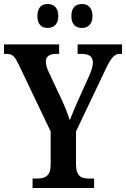

<svg xmlns="http://www.w3.org/2000/svg" viewBox="-21 -935 627 955"><path d="M387 -796C413 -796 439 -811 439 -855C439 -900 413 -915 387 -915C358 -915 334 -900 334 -855C334 -811 358 -796 387 -796ZM216 -796C243 -796 269 -811 269 -855C269 -900 243 -915 216 -915C188 -915 165 -900 165 -855C165 -811 188 -796 216 -796ZM141 0H447V-47H420C385 -47 357 -57 357 -118V-281L504 -590C533 -650 548 -667 576 -667H586V-714H365V-667H384C421 -667 441 -655 441 -623C441 -610 436 -588 424 -561L373 -448C354 -406 337 -366 326 -337C316 -368 304 -400 286 -439L222 -575C214 -591 207 -613 207 -629C207 -651 222 -667 256 -667H273V-714H-1V-667H10C43 -667 53 -653 72 -614L231 -281V-116C231 -58 202 -47 163 -47H141Z"/></svg>

Font: Noto Serif Myanmar Condensed SemiBold
Style: Regular
Weight: 600
Width: 3
Designer: Ben Mitchell and the Monotype Design Team
Foundry: Monotype Imaging Inc.
Version: Version 2.106